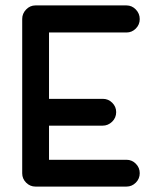

<svg xmlns="http://www.w3.org/2000/svg" viewBox="-20 -676 600 709"><path d="M409 -262Q409 -241 394 -226.5Q379 -212 359 -212Q260 -212 161 -212V-86H447Q467 -86 481.5 -71.5Q496 -57 496 -36.5Q496 -16 481.5 -1.5Q467 13 447 13H111Q91 13 76.5 -1.5Q62 -16 62 -36V-606Q62 -626 76.5 -641Q91 -656 111 -656H447Q467 -656 481.5 -641Q496 -626 496 -605.5Q496 -585 481.5 -570.5Q467 -556 447 -556H161V-311H360Q380 -311 394.5 -296.5Q409 -282 409 -262Z"/></svg>

Font: Brass Mono
Style: Bold
Weight: 700
Monospace: yes
Version: Version 1.100; ttfautohint (v1.8.3) -l 8 -r 50 -G 200 -x 14 